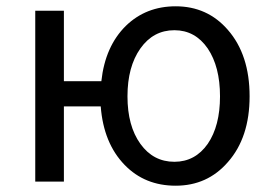

<svg xmlns="http://www.w3.org/2000/svg" viewBox="-20 -577 864 610"><path d="M640 -120Q679 -177 679 -271Q679 -365 640 -423Q600 -481 534 -481Q467 -481 426 -423Q385 -365 385 -271Q385 -177 426 -120Q467 -63 534 -63Q600 -63 640 -120ZM302 -319Q314 -430 380 -495Q444 -557 538 -557Q639 -557 704 -482Q773 -403 773 -271Q773 -140 704 -62Q639 13 538 13Q440 13 376 -53Q309 -122 300 -239H183V0H92V-543H183V-319Z"/></svg>

Font: KaiGen Gothic CN Regular
Style: Regular
Weight: 400
Designer: Ryoko NISHIZUKA  (kana & ideographs); Paul D. Hunt (Latin, Greek & Cyrillic); Wenlong ZHANG  (bopomofo); Sandoll Communi
Foundry: Adobe Systems Incorporated
Version: Version 1.002.20150501